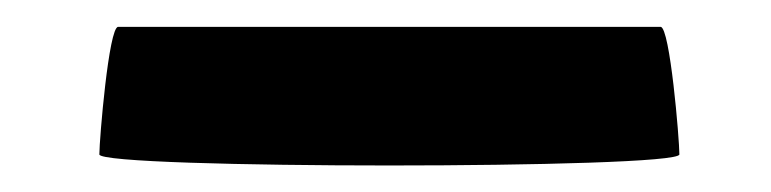

<svg xmlns="http://www.w3.org/2000/svg" viewBox="-20 -376 574 143"><path d="M54 -261C54 -250 486 -250 486 -261C486 -272 479 -356 472 -356H68C61 -356 54 -272 54 -261Z"/></svg>

Font: Ampere
Style: Ext
Weight: 400
Version: Version 1